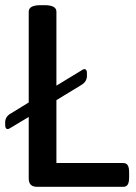

<svg xmlns="http://www.w3.org/2000/svg" viewBox="-20 -722 526 742"><path d="M479 -56V-36Q479 -17 473.5 -8.5Q468 0 456 0H124Q107 0 99 -8Q91 -16 91 -33V-270L21 -228Q13 -223 10 -223Q0 -223 0 -239V-249Q0 -271 21 -283L91 -326V-677Q91 -702 137 -702H152Q198 -702 198 -677V-391L295 -450Q302 -455 306 -455Q316 -455 316 -439V-429Q316 -407 295 -394L198 -335V-92H456Q468 -92 473.5 -83.5Q479 -75 479 -56Z"/></svg>

Font: Asap-Medium
Style: Regular
Weight: 500
Designer: Pablo Cosgaya
Foundry: Omnibus-Type
Version: Version 2.000; ttfautohint (v1.8)